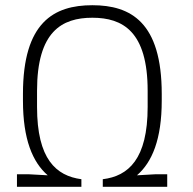

<svg xmlns="http://www.w3.org/2000/svg" viewBox="-20 -716 739 736"><path d="M600 -330V-356C600 -631 481 -696 334 -696C187 -696 68 -631 68 -356V-330C68 -182 105 -94 163 -44L90 -48H45V0H292V-29C195 -42 122 -106 122 -306V-368C122 -595 217 -648 334 -648C451 -648 546 -595 546 -368V-306C546 -106 472 -41 374 -29V0H621V-48H576L505 -44C563 -94 600 -182 600 -330Z"/></svg>

Font: ChivoLight
Style: Regular
Weight: 300
Designer: Hector Gatti
Foundry: Omnibus-Type
Version: Version 1.004;PS 001.004;hotconv 1.0.88;makeotf.lib2.5.64775